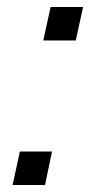

<svg xmlns="http://www.w3.org/2000/svg" viewBox="-20 -530 258 550"><path d="M125 -510 104 -414H197L218 -510ZM37 -96 16 0H109L129 -96Z"/></svg>

Font: Saira UNSAM
Style: Italic
Weight: 400
Italic angle: -12°
Designer: Hector Gatti with collaboration of the Omnibus-Type team
Foundry: Omnibus-Type
Version: Version 0.072;PS 000.072;hotconv 1.0.88;makeotf.lib2.5.64775